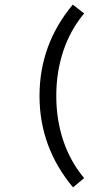

<svg xmlns="http://www.w3.org/2000/svg" viewBox="-20 -726 478 828"><path d="M222.7 -312.5Q222.7 -210 252.9 -119.6Q283.2 -29.3 342.8 42L294.9 82Q150.4 -90.8 150.4 -312.5Q150.4 -534.2 293.9 -706.1L342.8 -668Q283.2 -596.7 252.9 -505.9Q222.7 -415 222.7 -312.5Z"/></svg>

Font: Sudo Var
Style: Regular
Weight: 400
Monospace: yes
Designer: Jens Kutilek
Foundry: Jens Kutilek
Version: Version 0.065;FEAKit 1.0